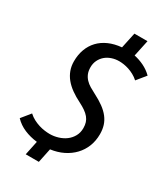

<svg xmlns="http://www.w3.org/2000/svg" viewBox="-224 -922 975 1121"><g transform="rotate(30 264.0 -361.5)"><path d="M161.6 6.8Q114.7 1.5 75 -15.4Q35.2 -32.2 5.9 -63L54.7 -123Q71.8 -107.4 91.1 -97.4Q110.4 -87.4 130.1 -81.3Q149.9 -75.2 168.7 -72.8Q187.5 -70.3 203.1 -70.3Q231.4 -70.3 259.3 -78.9Q287.1 -87.4 308.6 -103.5Q330.1 -119.6 343.5 -143.6Q356.9 -167.5 356.9 -198.2Q356.9 -219.2 351.6 -235.8Q346.2 -252.4 334.7 -266.4Q323.2 -280.3 305.9 -292.5Q288.6 -304.7 264.6 -316.9Q228 -335 200 -355.2Q171.9 -375.5 152.8 -398.9Q133.8 -422.4 123.8 -449.7Q113.8 -477.1 113.8 -509.3Q113.8 -553.2 127.2 -589.8Q140.6 -626.5 166.5 -654.1Q192.4 -681.6 230.2 -698.5Q268.1 -715.3 316.4 -719.7L338.9 -825.2H427.2L403.8 -715.3Q437.5 -708.5 469.7 -692.9Q502 -677.2 528.3 -651.4L479 -590.8Q462.9 -605.5 444.8 -615.2Q426.8 -625 408.7 -630.9Q390.6 -636.7 373.8 -639.2Q356.9 -641.6 343.3 -641.6Q316.9 -641.6 293.5 -633.5Q270 -625.5 252.7 -610.6Q235.4 -595.7 225.1 -574.5Q214.8 -553.2 214.8 -527.3Q214.8 -502.4 222.4 -484.1Q230 -465.8 243.4 -451.7Q256.8 -437.5 275.1 -426.5Q293.5 -415.5 314.5 -404.8Q352.1 -385.7 379.4 -365.7Q406.7 -345.7 424.3 -323Q441.9 -300.3 450.2 -274.2Q458.5 -248 458.5 -216.3Q458.5 -171.4 443.6 -133.5Q428.7 -95.7 401.1 -66.7Q373.5 -37.6 335.2 -18.8Q296.9 0 250 6.3L230 102.1H141.6Z"/></g></svg>

Font: Ufes Sans
Style: Italic
Weight: 400
Designer: Ricardo Esteves & Filipe Motta
Foundry: ProDesignUfes - Ricardo Esteves, Filipe Motta
Version: Version 2.0